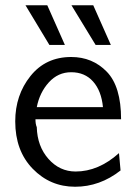

<svg xmlns="http://www.w3.org/2000/svg" viewBox="-20 -702 516 731"><path d="M77 -682H160L227 -531H168ZM252 -682H335L402 -531H344ZM38 -240Q38 -340 96 -412.5Q154 -485 251 -485Q332 -485 386.5 -429Q441 -373 441 -248H115Q115 -229 120 -218Q122 -145 164.5 -97Q207 -49 268 -49Q355 -49 433 -119L439 -53Q360 9 266 9Q171 9 104.5 -59.5Q38 -128 38 -240ZM120 -294H372Q366 -356 334.5 -391.5Q303 -427 251 -427Q201 -427 166 -388.5Q131 -350 120 -294Z"/></svg>

Font: Coval
Style: Light
Weight: 300
Foundry: Context Ltd
Version: Version 001.000